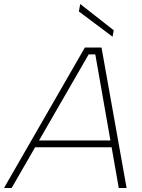

<svg xmlns="http://www.w3.org/2000/svg" viewBox="-60 -937 710 957"><path d="M415 -666H382L-2 0H-40L363 -700H446L571 0H532ZM109 -237H517L510 -203H102ZM340 -917 507 -786 501 -754 333 -880Z"/></svg>

Font: Albert Sans ExtraLight
Style: Italic
Weight: 250
Italic angle: -11.25°
Designer: Andreas Rasmussen
Foundry: a.Foundry
Version: Version 1.025